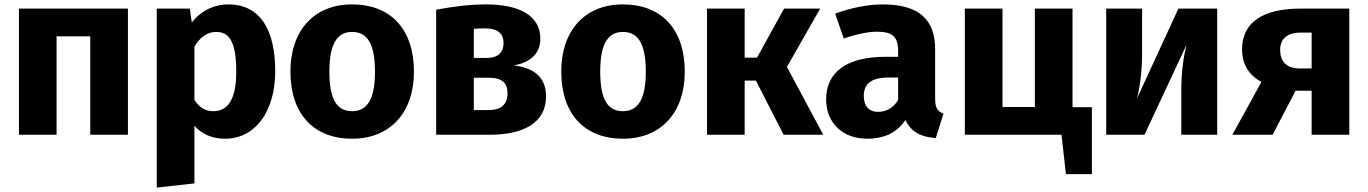

<svg xmlns="http://www.w3.org/2000/svg" viewBox="-20 -612 6212 872"><path d="M390 0H561V-573H66V0H237V-447H390Z M1016 -592C959 -592 898 -569 851 -510L842 -573H692V240L863 221V-41C898 -1 946 18 1002 18C1143 18 1230 -111 1230 -288C1230 -474 1164 -592 1016 -592ZM949 -107C913 -107 886 -123 863 -158V-400C887 -442 922 -467 961 -467C1018 -467 1053 -429 1053 -286C1053 -158 1013 -107 949 -107Z M1579 -592C1404 -592 1299 -471 1299 -287C1299 -94 1405 18 1579 18C1754 18 1860 -103 1860 -286C1860 -480 1754 -592 1579 -592ZM1579 -467C1648 -467 1683 -414 1683 -286C1683 -162 1648 -107 1579 -107C1510 -107 1476 -160 1476 -287C1476 -411 1510 -467 1579 -467Z M2313 -315C2394 -329 2434 -373 2434 -436C2434 -541 2339 -592 2188 -592C2114 -592 2043 -583 1961 -568V0H2204C2354 0 2460 -52 2460 -174C2460 -254 2414 -303 2313 -315ZM2184 -483C2238 -483 2267 -461 2267 -417C2267 -369 2236 -349 2192 -349H2132V-481C2151 -483 2166 -483 2184 -483ZM2198 -112H2132V-259H2200C2260 -259 2285 -235 2285 -189C2285 -133 2251 -112 2198 -112Z M2809 -592C2634 -592 2529 -471 2529 -287C2529 -94 2635 18 2809 18C2984 18 3090 -103 3090 -286C3090 -480 2984 -592 2809 -592ZM2809 -467C2878 -467 2913 -414 2913 -286C2913 -162 2878 -107 2809 -107C2740 -107 2706 -160 2706 -287C2706 -411 2740 -467 2809 -467Z M3705 -573H3541L3418 -350H3362V-573H3191V0H3362V-246H3413L3539 0H3719L3554 -308Z M4227 -166V-389C4227 -522 4155 -592 3989 -592C3924 -592 3845 -577 3773 -550L3812 -437C3869 -457 3925 -468 3962 -468C4032 -468 4059 -447 4059 -379V-354H4001C3828 -354 3732 -286 3732 -161C3732 -56 3804 18 3919 18C3987 18 4051 -4 4092 -67C4119 -11 4163 10 4230 15L4265 -96C4238 -106 4227 -122 4227 -166ZM3968 -104C3926 -104 3903 -131 3903 -176C3903 -233 3939 -260 4017 -260H4059V-158C4039 -124 4007 -104 3968 -104Z M4851 -125V-573H4680V-126H4533V-573H4362V0H4801L4821 179H4939V-125Z M5508 -573H5332L5143 -163C5155 -205 5167 -284 5167 -366V-573H5004V0H5178L5369 -409C5358 -367 5345 -293 5345 -204V0H5508Z M5888 -573C5714 -573 5621 -510 5621 -387C5621 -319 5654 -269 5709 -240L5577 0H5760L5864 -200H5937V0H6108V-573ZM5884 -301C5821 -301 5794 -334 5794 -386C5794 -434 5825 -464 5887 -464H5937V-301Z"/></svg>

Font: Glow Sans SC Normal ExtraBold
Style: Regular
Weight: 800
Designer: Ryoko NISHIZUKA (kana, bopomofo & ideographs); Paul D. Hunt (Latin, Greek & Cyrillic); Sandoll Communications, Soo-young
Version: Version 0.93